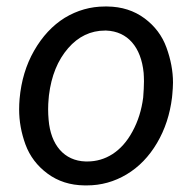

<svg xmlns="http://www.w3.org/2000/svg" viewBox="-20 -558 598 588"><path d="M308.6 -538.1C306.2 -538.1 303.7 -538.1 301.3 -538.1C257.3 -538.1 216.3 -526.4 178.2 -503.4C140.6 -480 109.4 -446.3 84.5 -402.8C59.6 -359.4 44.9 -310.1 40 -255.4C39.1 -244.6 38.6 -233.9 38.6 -223.1C38.6 -187 44.9 -151.4 58.1 -115.2C71.3 -79.6 93.8 -49.8 125.5 -26.4C157.2 -2.9 194.8 9.3 238.8 9.8C241.2 9.8 243.7 9.8 246.1 9.8C289.6 9.8 330.1 -1.5 367.7 -23.9C405.3 -46.4 436.5 -78.6 460.9 -120.1C485.4 -161.6 500.5 -208 506.8 -259.3L507.8 -270C508.8 -281.7 509.8 -293.5 509.8 -305.2C509.8 -340.3 502.9 -376.5 489.7 -412.6C476.6 -448.7 454.1 -478.5 422.4 -502C390.6 -525.4 353 -537.6 308.6 -538.1ZM129.9 -266.1C137.2 -325.7 156.7 -373.5 188.5 -410.2C219.7 -446.3 257.8 -464.4 301.8 -464.4C302.7 -464.4 304.2 -464.4 305.2 -464.4C371.1 -461.9 412.1 -413.6 419.9 -335C420.4 -327.1 420.9 -318.4 420.9 -309.1C420.9 -294.4 419.9 -277.8 418.5 -259.3C413.6 -221.2 402.8 -186.5 385.7 -155.3C352.1 -92.8 301.8 -63.5 247.6 -63.5C245.6 -63.5 244.1 -63.5 242.2 -63.5C176.3 -65.4 135.3 -114.3 128.9 -190.9C127.9 -202.1 127.4 -212.9 127.4 -223.6C127.4 -234.4 127.9 -244.6 128.9 -254.9Z"/></svg>

Font: Roboto
Style: Italic
Weight: 400
Italic angle: -12°
Designer: Google
Version: Version 2.137; 2017